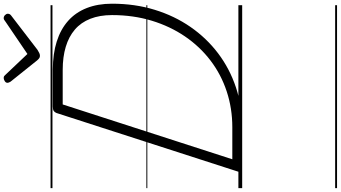

<svg xmlns="http://www.w3.org/2000/svg" viewBox="-412 -884 1797 1012"><g transform="rotate(-90 486.0 -378.5)"><path d="M108 0Q80 0 86 -19L396 -979Q400 -989 407 -993.5Q414 -998 430 -998H625Q708 -998 772.5 -977.5Q837 -957 881.5 -917.5Q926 -878 949 -819.5Q972 -761 972 -686Q972 -566 940 -461.5Q908 -357 849.5 -272.5Q791 -188 710.5 -127Q630 -66 531 -33Q432 0 321 0ZM152 -52H321Q420 -52 509.5 -81.5Q599 -111 672.5 -167Q746 -223 799.5 -301.5Q853 -380 882.5 -477Q912 -574 912 -686Q912 -751 892.5 -800.5Q873 -850 835.5 -882Q798 -914 744.5 -930Q691 -946 623 -946H441ZM896 -1257Q905 -1257 912 -1250Q919 -1243 919 -1236Q919 -1230 917 -1226Q915 -1222 910 -1218L729 -1079Q719 -1073 712 -1069.5Q705 -1066 697 -1066Q690 -1066 684.5 -1070Q679 -1074 673 -1081L561 -1221Q558 -1226 556.5 -1230Q555 -1234 555 -1237Q555 -1246 564 -1251.5Q573 -1257 580 -1257Q587 -1257 590.5 -1254.5Q594 -1252 598 -1247L707 -1132L875 -1246Q883 -1252 887 -1254.5Q891 -1257 896 -1257ZM0 490H964V500H0ZM0 -20H964V0H0ZM0 -505H964V-500H0ZM0 -1010H964V-1000H0Z"/></g></svg>

Font: Playwrite AU VIC Guides
Style: Regular
Weight: 400
Designer: Veronika Burian, José Scaglione
Foundry: TypeTogether
Version: Version 1.003